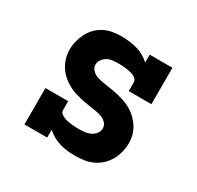

<svg xmlns="http://www.w3.org/2000/svg" viewBox="-124 -679 847 827"><g transform="rotate(30 300.0 -265.0)"><path d="M341 8Q322 8 303 6Q284 4 265 -1.5Q246 -7 229 -16.5Q212 -26 198 -39V0H85V-181H198V-136Q198 -127 205.5 -120.5Q213 -114 222 -110.5Q231 -107 240 -105Q249 -103 258.5 -102Q268 -101 277.5 -100.5Q287 -100 296 -100Q311 -100 325.5 -101.5Q340 -103 353.5 -109Q367 -115 376.5 -127Q386 -139 386 -154Q386 -169 375.5 -180Q365 -191 351.5 -196Q338 -201 323.5 -203.5Q309 -206 294.5 -208Q280 -210 266 -212.5Q252 -215 237.5 -218.5Q223 -222 209.5 -226.5Q196 -231 183 -237.5Q170 -244 158 -252.5Q146 -261 135.5 -271.5Q125 -282 117 -294Q109 -306 103.5 -319.5Q98 -333 95 -347.5Q92 -362 92 -376Q92 -398 97.5 -419.5Q103 -441 113 -460.5Q123 -480 139 -496Q155 -512 174.5 -521.5Q194 -531 215.5 -534.5Q237 -538 259 -538Q279 -538 298 -535.5Q317 -533 335.5 -528Q354 -523 371 -513.5Q388 -504 402 -491V-530H515V-349H402V-394Q402 -403 394.5 -409.5Q387 -416 378 -419.5Q369 -423 360 -425Q351 -427 342 -428Q333 -429 323.5 -429.5Q314 -430 305 -430Q291 -430 277 -428.5Q263 -427 250.5 -420.5Q238 -414 229.5 -402Q221 -390 221 -376Q221 -362 231.5 -350.5Q242 -339 256 -334Q270 -329 284 -326.5Q298 -324 312.5 -322Q327 -320 341.5 -317.5Q356 -315 370 -311.5Q384 -308 398 -303.5Q412 -299 425 -292.5Q438 -286 450 -277.5Q462 -269 472 -258.5Q482 -248 490.5 -236Q499 -224 504.5 -210.5Q510 -197 512.5 -183Q515 -169 515 -154Q515 -132 509.5 -110Q504 -88 493 -68.5Q482 -49 465.5 -33.5Q449 -18 429 -8.5Q409 1 386.5 4.5Q364 8 341 8Z"/></g></svg>

Font: Iosevka Slab XBdEx
Style: Regular
Weight: 800
Width: 7
Monospace: yes
Designer: Belleve Invis
Foundry: Belleve Invis
Version: Version 11.1.0; ttfautohint (v1.8.3)